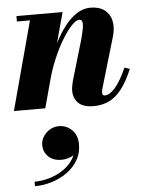

<svg xmlns="http://www.w3.org/2000/svg" viewBox="-57 -516 711 936"><g transform="rotate(-5 298.0 -48.0)"><path d="M396 10Q344.5 10 320.8 -13.2Q297 -36.5 297 -74Q297 -85 299.8 -99.2Q302.5 -113.5 305.5 -124.5L361 -312.5Q372 -351.5 375.5 -374Q379 -396.5 375.2 -406Q371.5 -415.5 360.5 -415.5Q346.5 -415.5 325.2 -393.8Q304 -372 280 -333.5Q256 -295 233.5 -243.8Q211 -192.5 195 -133H178Q189.5 -178 206.8 -225.2Q224 -272.5 246.2 -316Q268.5 -359.5 295.5 -394.2Q322.5 -429 354 -449.2Q385.5 -469.5 420.5 -469.5Q462.5 -469.5 488.8 -450.2Q515 -431 522.8 -397Q530.5 -363 518 -319.5L445 -72.5Q444 -68.5 442.8 -62.8Q441.5 -57 441.5 -53Q441.5 -45 444.5 -41Q447.5 -37 454 -37Q477 -37 504 -67.2Q531 -97.5 561 -164L586.5 -155.5Q560.5 -94 532 -57.8Q503.5 -21.5 470.2 -5.8Q437 10 396 10ZM5.5 0 122 -433.5H58V-460H284L159 0ZM76 374V352Q111 352 147.8 341.5Q184.5 331 216 310Q247.5 289 266.8 258.2Q286 227.5 285.5 187.5H306.5Q306.5 211 292.2 226.5Q278 242 257 249.5Q236 257 216.5 257Q175.5 257 152 234Q128.5 211 128.5 177Q128.5 155 140.8 135.8Q153 116.5 173.2 104.5Q193.5 92.5 217.5 92.5Q254 92.5 280.8 118.5Q307.5 144.5 307.5 189Q307.5 232.5 287.2 266.8Q267 301 233 325Q199 349 158.2 361.5Q117.5 374 76 374Z"/></g></svg>

Font: Bodoni Moda 9pt ExtraBold
Style: Italic
Weight: 800
Italic angle: -13°
Designer: Owen Earl
Foundry: indestructible type
Version: Version 2.004